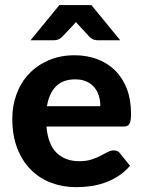

<svg xmlns="http://www.w3.org/2000/svg" viewBox="-20 -746 576 773"><path d="M384 -318.5Q384 -340 378.2 -359.5Q372.5 -379 360 -394Q347.5 -409 328.5 -417.8Q309.5 -426.5 283 -426.5Q233.5 -426.5 205.5 -398.5Q177.5 -370.5 169 -318.5ZM167 -236.5Q173.5 -164 208.2 -130.5Q243 -97 299 -97Q327.5 -97 348.2 -103.8Q369 -110.5 384.8 -118.8Q400.5 -127 413.2 -133.8Q426 -140.5 438.5 -140.5Q454.5 -140.5 463.5 -128.5L503.5 -78.5Q481.5 -53 455 -36.2Q428.5 -19.5 400 -9.8Q371.5 0 342.5 3.8Q313.5 7.5 286.5 7.5Q232.5 7.5 185.8 -10.2Q139 -28 104.2 -62.8Q69.5 -97.5 49.5 -149Q29.5 -200.5 29.5 -268.5Q29.5 -321 46.8 -367.5Q64 -414 96.5 -448.5Q129 -483 175.5 -503.2Q222 -523.5 280.5 -523.5Q330 -523.5 371.8 -507.8Q413.5 -492 443.8 -462Q474 -432 490.8 -388.2Q507.5 -344.5 507.5 -288.5Q507.5 -273 506 -263Q504.5 -253 501 -247Q497.5 -241 491.5 -238.8Q485.5 -236.5 476 -236.5ZM464 -584H372Q364 -584 356.5 -586.8Q349 -589.5 341 -597L297 -644.5Q294.5 -647 291.5 -650.2Q288.5 -653.5 286 -657.5Q280 -650 274.5 -644.5L229.5 -597Q215.5 -584 198.5 -584H103L219 -725.5H348Z"/></svg>

Font: Lato 2
Style: Regular
Weight: 800
Designer: Lukasz Dziedzic with Adam Twardoch and Botio Nikoltchev
Foundry: tyPoland Lukasz Dziedzic
Version: Version 2.015; 2015-08-06; http://www.latofonts.com/